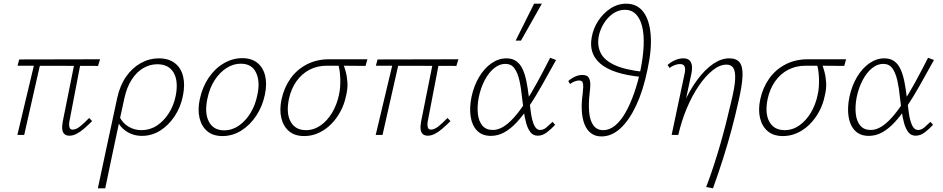

<svg xmlns="http://www.w3.org/2000/svg" viewBox="-20 -731 5107 1040"><path d="M356 4Q340 4 330 -4Q320 -12 317.5 -29Q315 -46 320 -73L387 -407H420L356 -74Q354 -62 354.5 -52Q355 -42 359 -35.5Q363 -29 374 -29Q392 -29 414 -46.5Q436 -64 463 -92L479 -75Q456 -52 435 -34Q414 -16 394.5 -6Q375 4 356 4ZM74 0 171 -407H203L111 0ZM511 -374 75 -375 84 -409 522 -410Z M510 289Q524 226 536 167.5Q548 109 561 50Q574 -9 587 -70.5Q600 -132 615 -201Q630 -269 663.5 -316.5Q697 -364 743 -389.5Q789 -415 840 -415Q893 -415 926.5 -389.5Q960 -364 971.5 -318.5Q983 -273 971 -213Q959 -151 926 -101.5Q893 -52 847.5 -23.5Q802 5 749 5Q718 5 691.5 -5.5Q665 -16 645 -35Q625 -54 614 -80L627 -99Q645 -63 677 -44.5Q709 -26 746 -26Q792 -26 829.5 -50.5Q867 -75 894 -117Q921 -159 932 -213Q947 -292 920.5 -337.5Q894 -383 832 -383Q792 -383 756 -362Q720 -341 693.5 -300Q667 -259 654 -200Q648 -171 642.5 -147Q637 -123 630.5 -92.5Q624 -62 614 -15Q604 32 588.5 105Q573 178 550 289Z M1185 6Q1134 6 1103 -20Q1072 -46 1061 -91Q1050 -136 1062 -193Q1076 -259 1110 -309.5Q1144 -360 1192 -388Q1240 -416 1292 -416Q1342 -416 1373.5 -391Q1405 -366 1416 -321.5Q1427 -277 1415 -219Q1402 -156 1368.5 -105Q1335 -54 1287.5 -24Q1240 6 1185 6ZM1194 -25Q1237 -25 1274 -50.5Q1311 -76 1337.5 -120Q1364 -164 1374 -217Q1390 -289 1367 -337.5Q1344 -386 1284 -386Q1244 -386 1207 -362.5Q1170 -339 1142.5 -296.5Q1115 -254 1103 -195Q1087 -117 1112 -71Q1137 -25 1194 -25Z M1628 6Q1577 6 1546 -20Q1515 -46 1504 -91Q1493 -136 1505 -193Q1519 -257 1553.5 -305.5Q1588 -354 1640.5 -381.5Q1693 -409 1758 -410H1970L1960 -374Q1898 -375 1842 -375Q1786 -375 1750 -375Q1698 -375 1656 -353Q1614 -331 1585.5 -290.5Q1557 -250 1545 -195Q1529 -117 1554.5 -71.5Q1580 -26 1637 -26Q1680 -26 1716.5 -51.5Q1753 -77 1779 -120.5Q1805 -164 1816 -217Q1821 -239 1822.5 -263Q1824 -287 1823 -309.5Q1822 -332 1819 -352Q1816 -372 1810 -386L1836 -393Q1845 -371 1852.5 -343.5Q1860 -316 1862 -283Q1864 -250 1854 -210Q1845 -166 1824 -127Q1803 -88 1773 -58Q1743 -28 1706 -11Q1669 6 1628 6Z M2297 4Q2281 4 2271 -4Q2261 -12 2258.5 -29Q2256 -46 2261 -73L2328 -407H2361L2297 -74Q2295 -62 2295.5 -52Q2296 -42 2300 -35.5Q2304 -29 2315 -29Q2333 -29 2355 -46.5Q2377 -64 2404 -92L2420 -75Q2397 -52 2376 -34Q2355 -16 2335.5 -6Q2316 4 2297 4ZM2015 0 2112 -407H2144L2052 0ZM2452 -374 2016 -375 2025 -409 2463 -410Z M2639 5Q2592 5 2564.5 -23Q2537 -51 2529.5 -99Q2522 -147 2534 -206Q2547 -267 2575.5 -314.5Q2604 -362 2642.5 -388.5Q2681 -415 2723 -415Q2756 -415 2777.5 -399Q2799 -383 2811.5 -355Q2824 -327 2831.5 -290Q2839 -253 2844 -211Q2850 -164 2855.5 -122Q2861 -80 2873 -53.5Q2885 -27 2906 -27Q2924 -27 2940 -41Q2956 -55 2973 -71L2987 -55Q2968 -34 2943.5 -15Q2919 4 2893 4Q2868 4 2853.5 -14.5Q2839 -33 2830.5 -63Q2822 -93 2817 -129Q2812 -165 2808 -200Q2803 -253 2793.5 -295Q2784 -337 2766.5 -361Q2749 -385 2717 -385Q2686 -385 2657 -362Q2628 -339 2606 -297.5Q2584 -256 2573 -203Q2564 -154 2568.5 -114Q2573 -74 2593 -50.5Q2613 -27 2649 -27Q2678 -27 2706.5 -44.5Q2735 -62 2764.5 -95Q2794 -128 2825 -175.5Q2856 -223 2889.5 -284Q2923 -345 2960 -418L2992 -406Q2951 -332 2915.5 -269Q2880 -206 2846 -155Q2812 -104 2779 -68.5Q2746 -33 2711.5 -14Q2677 5 2639 5ZM2773 -511 2873 -711H2915L2802 -511Z M3136 -222Q3138 -241 3139 -257.5Q3140 -274 3136 -284.5Q3132 -295 3116 -295Q3107 -295 3093 -290Q3079 -285 3068 -276L3058 -292Q3075 -307 3095 -316Q3115 -325 3134 -325Q3161 -325 3169.5 -309.5Q3178 -294 3177.5 -271.5Q3177 -249 3174 -228Q3167 -167 3171.5 -121.5Q3176 -76 3195 -51Q3214 -26 3247 -26Q3282 -26 3312.5 -51.5Q3343 -77 3368.5 -122Q3394 -167 3415 -227Q3436 -287 3450 -355Q3464 -425 3466.5 -484Q3469 -543 3458.5 -586.5Q3448 -630 3424.5 -654Q3401 -678 3365 -678Q3330 -678 3300 -657Q3270 -636 3249.5 -602Q3229 -568 3222 -529Q3215 -482 3234 -443.5Q3253 -405 3308.5 -379Q3364 -353 3463 -342L3456 -314Q3374 -322 3318.5 -340.5Q3263 -359 3231 -387Q3199 -415 3188 -450.5Q3177 -486 3185 -528Q3193 -576 3220 -617.5Q3247 -659 3286.5 -685Q3326 -711 3372 -711Q3431 -711 3464.5 -667Q3498 -623 3504.5 -542.5Q3511 -462 3487 -353Q3464 -241 3426 -160Q3388 -79 3340.5 -35.5Q3293 8 3238 8Q3205 8 3182 -9Q3159 -26 3146.5 -57Q3134 -88 3131.5 -130Q3129 -172 3136 -222Z M3805 282Q3828 222 3846 166.5Q3864 111 3880 56Q3896 1 3911 -57.5Q3926 -116 3941 -181Q3960 -259 3962 -302Q3964 -345 3952 -363Q3940 -381 3915 -381Q3879 -381 3840.5 -350.5Q3802 -320 3766 -267.5Q3730 -215 3701 -146.5Q3672 -78 3654 0H3625Q3648 -93 3682.5 -169Q3717 -245 3758 -300Q3799 -355 3843 -385Q3887 -415 3930 -415Q3970 -415 3987 -392Q4004 -369 4002 -319Q4000 -269 3981 -186Q3963 -105 3942.5 -28.5Q3922 48 3897.5 125.5Q3873 203 3842 289ZM3618 0 3688 -331Q3690 -339 3691 -351.5Q3692 -364 3686.5 -374Q3681 -384 3662 -384Q3650 -384 3635 -378.5Q3620 -373 3607 -363L3596 -379Q3615 -396 3637.5 -405.5Q3660 -415 3681 -415Q3707 -415 3717.5 -401Q3728 -387 3728.5 -368Q3729 -349 3725 -332L3654 0Z M4221 6Q4170 6 4139 -20Q4108 -46 4097 -91Q4086 -136 4098 -193Q4112 -257 4146.5 -305.5Q4181 -354 4233.5 -381.5Q4286 -409 4351 -410H4563L4553 -374Q4491 -375 4435 -375Q4379 -375 4343 -375Q4291 -375 4249 -353Q4207 -331 4178.5 -290.5Q4150 -250 4138 -195Q4122 -117 4147.5 -71.5Q4173 -26 4230 -26Q4273 -26 4309.5 -51.5Q4346 -77 4372 -120.5Q4398 -164 4409 -217Q4414 -239 4415.5 -263Q4417 -287 4416 -309.5Q4415 -332 4412 -352Q4409 -372 4403 -386L4429 -393Q4438 -371 4445.5 -343.5Q4453 -316 4455 -283Q4457 -250 4447 -210Q4438 -166 4417 -127Q4396 -88 4366 -58Q4336 -28 4299 -11Q4262 6 4221 6Z M4686 5Q4639 5 4611.5 -23Q4584 -51 4576.5 -99Q4569 -147 4581 -206Q4594 -267 4622.5 -314.5Q4651 -362 4689.5 -388.5Q4728 -415 4770 -415Q4803 -415 4824.5 -399Q4846 -383 4858.5 -355Q4871 -327 4878.5 -290Q4886 -253 4891 -211Q4897 -164 4902.5 -122Q4908 -80 4920 -53.5Q4932 -27 4953 -27Q4971 -27 4987 -41Q5003 -55 5020 -71L5034 -55Q5015 -34 4990.5 -15Q4966 4 4940 4Q4915 4 4900.5 -14.5Q4886 -33 4877.5 -63Q4869 -93 4864 -129Q4859 -165 4855 -200Q4850 -253 4840.5 -295Q4831 -337 4813.5 -361Q4796 -385 4764 -385Q4733 -385 4704 -362Q4675 -339 4653 -297.5Q4631 -256 4620 -203Q4611 -154 4615.5 -114Q4620 -74 4640 -50.5Q4660 -27 4696 -27Q4725 -27 4753.5 -44.5Q4782 -62 4811.5 -95Q4841 -128 4872 -175.5Q4903 -223 4936.5 -284Q4970 -345 5007 -418L5039 -406Q4998 -332 4962.5 -269Q4927 -206 4893 -155Q4859 -104 4826 -68.5Q4793 -33 4758.5 -14Q4724 5 4686 5Z"/></svg>

Font: Ysabeau Infant ExtraLight
Style: Italic
Weight: 250
Italic angle: -12°
Designer: Christian Thalmann (Catharsis Fonts)
Version: Version 2.001;gftools[0.9.30]; featfreeze: ss01,ss02,lnum